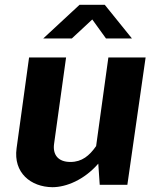

<svg xmlns="http://www.w3.org/2000/svg" viewBox="-20 -769 653 799"><path d="M198 10C255 10 330 -20 389 -88L395 0H510L586 -530H431L380 -161C352 -121 321 -95 273 -95C221 -95 199 -126 205 -170L255 -530H101L49 -152C35 -50 108 9 198 10ZM529 -609 416 -749H311L160 -609H279L364 -688L421 -609Z"/></svg>

Font: Cheyenne Sans
Style: Bold Italic
Weight: 700
Italic angle: -8.13011°
Designer: The Public Sans project authors (U.S. Web Design System), Libre Franklin designed by Pablo Impallari and Rodrigo Fuenzal
Foundry: The Cheyenne Sans Project Authors
Version: Version 2.007